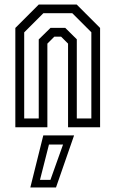

<svg xmlns="http://www.w3.org/2000/svg" viewBox="-20 -560 508 845"><path d="M47.5 0V-437L150.5 -540H317.5L420.5 -437V0H279.5V-368L249 -398.5H219L188.5 -368V0ZM86.5 -38.5H150.5V-386.5L202.5 -437.5H267L318 -387V-38.5H382V-418L298 -502H171L86.5 -417.5ZM113.5 265 170.5 36H306L226.5 265ZM156 231.5H202L257.5 76H195.5Z"/></svg>

Font: Tourney Condensed
Style: Regular
Weight: 400
Width: 3
Designer: Tyler Finck
Foundry: Etcetera Type Co
Version: Version 1.010; ttfautohint (v1.8.3)